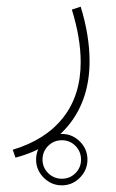

<svg xmlns="http://www.w3.org/2000/svg" viewBox="-20 -220 353 582"><path d="M89.4 263.7Q89.4 231.9 112.5 209Q135.7 186 167.5 186Q199.2 186 222.2 209Q245.1 231.9 245.1 263.7Q245.1 295.4 222.2 318.6Q199.2 341.8 167.5 341.8Q135.7 341.8 112.5 318.6Q89.4 295.4 89.4 263.7ZM108.9 263.7Q108.9 288.1 126.2 304.9Q143.6 321.8 167.5 321.8Q191.9 321.8 208.7 304.9Q225.6 288.1 225.6 263.7Q225.6 239.3 208.7 222.2Q191.9 205.1 167.5 205.1Q143.1 205.1 126 222.2Q108.9 239.3 108.9 263.7ZM26.9 257.8 18.6 233.9Q118.2 204.1 171.4 136.5Q224.6 68.8 224.6 -31.7Q224.6 -104.5 197.8 -190.9L224.6 -199.7Q251.5 -111.8 251.5 -34.7Q251.5 77.1 192.6 153.6Q133.8 230 26.9 257.8Z"/></svg>

Font: Vazirmatn UI NL Thin
Style: Regular
Weight: 100
Designer: Saber Rastikerdar
Foundry: Saber Rastikerdar
Version: Version 33.003